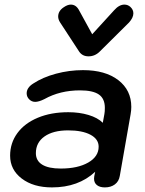

<svg xmlns="http://www.w3.org/2000/svg" viewBox="-20 -805 630 835"><path d="M24 -128Q24 -183 55.5 -226Q87 -269 144.5 -293Q202 -317 277 -317Q325 -317 365 -305Q405 -293 427 -271L434 -309Q436 -319 436 -336Q436 -376 410 -394Q384 -412 328 -412Q241 -412 173 -374Q149 -362 133 -362Q118 -362 107 -373Q96 -384 96 -399Q96 -424 125 -442Q166 -469 223.5 -484.5Q281 -500 341 -500Q438 -500 494.5 -456.5Q551 -413 551 -340Q551 -325 548 -308L501 -40Q497 -16 479.5 -3Q462 10 436 10Q414 10 401.5 0Q389 -10 389 -28Q389 -35 390 -39L394 -58Q321 10 206 10Q125 10 74.5 -28.5Q24 -67 24 -128ZM409 -167Q409 -200 373.5 -219Q338 -238 276 -238Q211 -238 173.5 -211.5Q136 -185 136 -139Q136 -106 163.5 -89Q191 -72 244 -72Q318 -72 363.5 -98Q409 -124 409 -167ZM324 -581 241 -708Q233 -721 233 -733Q233 -758 258 -774Q274 -785 288 -785Q311 -785 324 -760L381 -656L476 -760Q498 -785 521 -785Q536 -785 547 -775Q560 -763 560 -747Q560 -728 541 -707L414 -581Q393 -560 365 -560Q338 -560 324 -581Z"/></svg>

Font: Kodchasan SemiBold
Style: Italic
Weight: 600
Italic angle: -10°
Version: Version 1.000; ttfautohint (v1.6)